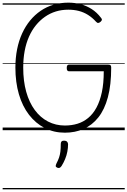

<svg xmlns="http://www.w3.org/2000/svg" viewBox="-20 -981 960 1447"><path d="M469 19Q386 19 317.5 -16Q249 -51 199 -115.5Q149 -180 122.5 -270.5Q96 -361 96 -472Q96 -545 109 -610Q122 -675 147 -729.5Q172 -784 207 -826.5Q242 -869 286.5 -899.5Q331 -930 383.5 -945.5Q436 -961 495 -961Q543 -961 587 -949.5Q631 -938 670.5 -913Q710 -888 741 -847Q749 -838 748 -831.5Q747 -825 737 -816Q727 -808 719.5 -808Q712 -808 703 -818Q676 -848 643.5 -868.5Q611 -889 574 -898.5Q537 -908 495 -908Q445 -908 401 -894.5Q357 -881 319 -854.5Q281 -828 250.5 -790.5Q220 -753 198.5 -704.5Q177 -656 166 -597.5Q155 -539 155 -472Q155 -370 177.5 -289.5Q200 -209 242 -152Q284 -95 342 -65Q400 -35 469 -35Q520 -35 564 -48.5Q608 -62 644.5 -92Q681 -122 707 -170Q733 -218 747.5 -285.5Q762 -353 762 -444H499Q492 -444 487.5 -449.5Q483 -455 483 -469Q483 -483 487.5 -488.5Q492 -494 499 -494H796Q809 -494 813.5 -489Q818 -484 818 -471Q818 -341 793 -248Q768 -155 721 -96Q674 -37 610 -9Q546 19 469 19ZM412 283Q401 278 400 271.5Q399 265 405 252Q418 227 425 206.5Q432 186 435 162Q438 138 438 103Q438 92 443.5 85.5Q449 79 463 79Q478 79 485.5 87Q493 95 493 106Q493 133 487.5 162Q482 191 470.5 218.5Q459 246 444 270Q437 280 430 283.5Q423 287 412 283ZM0 436H920V446H0ZM0 -20H920V0H0ZM0 -505H920V-500H0ZM0 -956H920V-946H0Z"/></svg>

Font: Playwrite HU Guides
Style: Regular
Weight: 400
Designer: Veronika Burian, José Scaglione
Foundry: TypeTogether
Version: Version 1.003